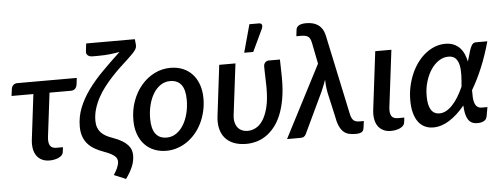

<svg xmlns="http://www.w3.org/2000/svg" viewBox="-56 -907 3205 1226"><g transform="rotate(-5 1547.0 -294.0)"><path d="M29.5 -472.5Q31 -485.5 40.8 -495.8Q50.5 -506 68 -506H448.5L443.5 -464.5Q441 -447 430.8 -437.2Q420.5 -427.5 403 -427.5H267L232.5 -146Q228.5 -110 239.5 -91.5Q250.5 -73 280.5 -73H322L318 -41Q316.5 -30 308.5 -21.8Q300.5 -13.5 288.2 -7.8Q276 -2 261 1Q246 4 230.5 4Q201 4 180 -6.8Q159 -17.5 146.2 -36.5Q133.5 -55.5 129 -82Q124.5 -108.5 128.5 -140L163.5 -427.5H23.5Z M843 -685Q843.5 -676 841.8 -668Q840 -660 833.2 -650.2Q826.5 -640.5 814 -627.5Q801.5 -614.5 781.5 -596Q758 -574.5 731.2 -549.5Q704.5 -524.5 678 -496Q651.5 -467.5 627 -436Q602.5 -404.5 584 -370.2Q565.5 -336 554.2 -299Q543 -262 543 -223.5Q543 -198.5 549.8 -180Q556.5 -161.5 569.2 -147.5Q582 -133.5 601 -123Q620 -112.5 645 -104Q680 -91.5 703 -77.5Q726 -63.5 739.5 -48.2Q753 -33 758.5 -16.5Q764 0 764 17Q764 54.5 749 89.8Q734 125 706 164L630 132.5Q635.5 124 641.8 113.8Q648 103.5 653 92.5Q658 81.5 661.2 70.2Q664.5 59 664.5 48.5Q664.5 40.5 661.2 31.8Q658 23 648.8 14.5Q639.5 6 623.5 -2.8Q607.5 -11.5 582 -20.5Q548 -32.5 521.5 -48Q495 -63.5 477 -84.5Q459 -105.5 449.8 -132.5Q440.5 -159.5 440.5 -194.5Q440.5 -257 463 -314Q485.5 -371 525 -425.8Q564.5 -480.5 618.5 -535Q672.5 -589.5 735 -647.5Q706 -642 672.2 -638.2Q638.5 -634.5 597 -634.5H560Q548.5 -634.5 540.8 -637.8Q533 -641 528.5 -646Q524 -651 522.2 -657Q520.5 -663 521.5 -669L527.5 -720H839.5Z M988 -76.5Q1021.5 -76.5 1049 -95.2Q1076.5 -114 1095.8 -145.5Q1115 -177 1125.5 -218.2Q1136 -259.5 1136 -304.5Q1136 -370.5 1111.8 -402.2Q1087.5 -434 1040 -434Q1006 -434 978.8 -415.5Q951.5 -397 932.5 -366Q913.5 -335 903 -293.5Q892.5 -252 892.5 -206.5Q892.5 -76.5 988 -76.5ZM978.5 7.5Q936.5 7.5 901 -6.8Q865.5 -21 839.8 -48.2Q814 -75.5 799.5 -115.2Q785 -155 785 -205.5Q785 -271 805.8 -328Q826.5 -385 862.5 -427.2Q898.5 -469.5 946.8 -493.8Q995 -518 1050 -518Q1092 -518 1127.5 -503.8Q1163 -489.5 1188.5 -462.2Q1214 -435 1228.5 -395.2Q1243 -355.5 1243 -305Q1243 -262 1233.5 -222Q1224 -182 1207 -147.2Q1190 -112.5 1165.8 -84Q1141.5 -55.5 1112.2 -35.2Q1083 -15 1049 -3.8Q1015 7.5 978.5 7.5Z M1317 0ZM1466 -510 1426 -185Q1422.5 -158.5 1427 -138Q1431.5 -117.5 1442.2 -103.2Q1453 -89 1469.8 -81.5Q1486.5 -74 1508 -74Q1532 -74 1557.2 -86.5Q1582.5 -99 1603 -129Q1623.5 -159 1636.8 -209.5Q1650 -260 1650 -336.5Q1650 -351 1649.5 -368.5Q1649 -386 1648.5 -404.2Q1648 -422.5 1647.5 -440.8Q1647 -459 1647 -475Q1647 -484.5 1650.2 -491Q1653.5 -497.5 1658.2 -501.8Q1663 -506 1668.5 -508Q1674 -510 1679.5 -510H1751Q1751.5 -496.5 1751.8 -479.5Q1752 -462.5 1752.5 -445.5Q1753 -428.5 1753.2 -413.2Q1753.5 -398 1753.5 -387.5Q1753.5 -313.5 1743 -255.5Q1732.5 -197.5 1714 -153.5Q1695.5 -109.5 1670.2 -78.8Q1645 -48 1616 -28.8Q1587 -9.5 1555 -0.8Q1523 8 1491 8Q1445 8 1411 -5.5Q1377 -19 1355.5 -44Q1334 -69 1325.5 -104.8Q1317 -140.5 1322.5 -185L1362 -510ZM1527.5 -573 1576.5 -751.5H1637.5Q1652 -751.5 1656 -741.8Q1660 -732 1653 -715.5L1585.5 -573Z M1991 -462.5 1964.5 -596.5Q1961.5 -611 1957.2 -621Q1953 -631 1945.5 -637.2Q1938 -643.5 1926.5 -646.2Q1915 -649 1898.5 -649H1868.5L1873 -687.5Q1873.5 -695.5 1877.2 -702.8Q1881 -710 1888.5 -715.2Q1896 -720.5 1908 -723.5Q1920 -726.5 1938 -726.5Q1957.5 -726.5 1976.2 -722.5Q1995 -718.5 2011 -708.2Q2027 -698 2038.8 -680.5Q2050.5 -663 2056.5 -636L2165.5 -124.5Q2171 -97 2183.8 -84.5Q2196.5 -72 2223.5 -72H2250.5L2245 -30.5Q2242.5 -8.5 2229 -1.5Q2215.5 5.5 2192.5 5.5Q2168 5.5 2148.2 0.8Q2128.5 -4 2113.2 -18Q2098 -32 2087 -57.2Q2076 -82.5 2069 -124L2035.5 -273Q2030.5 -301 2028.8 -320.8Q2027 -340.5 2027 -356.5Q2016 -324.5 1998 -283L1873.5 -20.5Q1869.5 -12 1861.5 -6Q1853.5 0 1838 0H1752Z M2362 -510H2465.5L2420.5 -144Q2416.5 -108.5 2427.5 -90Q2438.5 -71.5 2469 -71.5H2510L2506 -39.5Q2504.5 -28.5 2496.5 -20Q2488.5 -11.5 2476.5 -5.8Q2464.5 0 2449.2 3Q2434 6 2418.5 6Q2389 6 2368 -4.8Q2347 -15.5 2334.2 -34.5Q2321.5 -53.5 2317 -80.2Q2312.5 -107 2316.5 -138.5Z M3034 -32.5Q3032.5 -26 3029.2 -19.5Q3026 -13 3019 -7.8Q3012 -2.5 3000.8 1Q2989.5 4.5 2972.5 4.5Q2951.5 4.5 2937 -2.8Q2922.5 -10 2913 -25Q2903.5 -40 2898.5 -62.5Q2893.5 -85 2892 -115.5Q2843.5 -56.5 2792.2 -24.5Q2741 7.5 2689.5 7.5Q2660 7.5 2635.8 -3.8Q2611.5 -15 2594 -38.2Q2576.5 -61.5 2567 -96.2Q2557.5 -131 2557.5 -178.5Q2557.5 -224 2566.8 -266.8Q2576 -309.5 2592.5 -347.2Q2609 -385 2632.2 -416.5Q2655.5 -448 2683.8 -470.5Q2712 -493 2744.2 -505.5Q2776.5 -518 2811.5 -518Q2842 -518 2864.8 -508.2Q2887.5 -498.5 2903.5 -481.8Q2919.5 -465 2929.8 -442Q2940 -419 2945.5 -392.5L2950 -407.5Q2959 -441 2965.8 -461.2Q2972.5 -481.5 2979 -492.5Q2985.5 -503.5 2992.2 -507Q2999 -510.5 3007.5 -510.5H3080.5Q3056.5 -423 3025 -347Q2993.5 -271 2956 -208Q2955.5 -183 2956.8 -162Q2958 -141 2963.5 -125.2Q2969 -109.5 2979.8 -100.8Q2990.5 -92 3009.5 -92H3044.5ZM2736.5 -78.5Q2758 -78.5 2778.8 -89.5Q2799.5 -100.5 2819 -120.8Q2838.5 -141 2856.5 -170.2Q2874.5 -199.5 2891 -236Q2895 -274.5 2896.2 -310.2Q2897.5 -346 2891.5 -373.8Q2885.5 -401.5 2869.8 -418Q2854 -434.5 2824 -434.5Q2791.5 -434.5 2762.5 -415.5Q2733.5 -396.5 2711.8 -364Q2690 -331.5 2677 -288Q2664 -244.5 2664 -195.5Q2664 -137.5 2682.2 -108Q2700.5 -78.5 2736.5 -78.5Z"/></g></svg>

Font: Lato Semibold
Style: Italic
Weight: 600
Italic angle: -7°
Designer: Lukasz Dziedzic
Foundry: tyPoland Lukasz Dziedzic
Version: Version 2.006; 2014-01-15